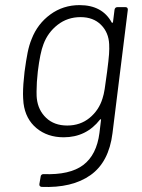

<svg xmlns="http://www.w3.org/2000/svg" viewBox="-20 -532 554 751"><path d="M439 -504H471Q480 -504 480 -494L420 -11Q406 102 334 153Q262 204 142 199Q133 197 134 188L139 159Q139 155 142 152Q145 149 150 149Q253 153 305.5 113.5Q358 74 369 -12L375 -62Q376 -65 374.5 -65.5Q373 -66 371 -64Q317 5 229 5Q166 5 123 -30.5Q80 -66 72 -128Q70 -150 70 -164Q70 -200 76 -251Q82 -296 88 -326Q94 -356 104 -380Q127 -439 177 -475.5Q227 -512 291 -512Q380 -512 417 -444Q418 -442 420 -443Q422 -444 422 -446L428 -494Q430 -504 439 -504ZM399 -252Q405 -298 406.5 -320Q408 -342 407 -359Q405 -405 375 -435Q345 -465 295 -465Q244 -465 205.5 -435Q167 -405 150 -359Q137 -326 128 -253Q123 -209 123 -174Q123 -153 124 -147Q129 -101 160.5 -71Q192 -41 243 -41Q294 -41 330.5 -71Q367 -101 381 -147Q386 -162 389.5 -184Q393 -206 399 -252Z"/></svg>

Font: Barlow Light
Style: Italic
Weight: 300
Italic angle: -7°
Designer: Jeremy Tribby
Foundry: Tribby Type
Version: Version 1.408